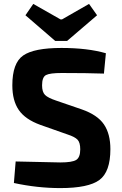

<svg xmlns="http://www.w3.org/2000/svg" viewBox="-20 -948 622 981"><path d="M476 -870 323 -739H262L110 -870L150 -928L289 -849H297L435 -928ZM325 -261 186 -310Q109 -338 76 -386Q43 -434 43 -512Q43 -626 98.5 -664.5Q154 -703 294 -703Q427 -703 521 -676L511 -572Q424 -575 295 -575Q235 -575 215 -564.5Q195 -554 195 -512Q195 -478 210 -463Q225 -448 267 -434L398 -389Q478 -361 511 -312.5Q544 -264 544 -186Q544 -70 488 -28.5Q432 13 288 13Q171 13 51 -13L60 -123Q273 -118 288 -118Q349 -118 369.5 -131Q390 -144 390 -185Q390 -220 376 -234.5Q362 -249 325 -261Z"/></svg>

Font: Exo 2.0
Style: Bold
Weight: 700
Designer: Natanael Gama
Version: Version 1.001;PS 001.001;hotconv 1.0.70;makeotf.lib2.5.58329